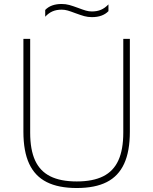

<svg xmlns="http://www.w3.org/2000/svg" viewBox="-20 -935 770 964"><path d="M97.5 -274V-740H131.5V-269Q131.5 -183.5 156.2 -129.5Q181 -75.5 232.5 -49.8Q284 -24 365.5 -24Q446.5 -24 498 -49.8Q549.5 -75.5 574.2 -129.5Q599 -183.5 599 -269V-740H632V-274Q632 -175 603.2 -112.8Q574.5 -50.5 516 -20.8Q457.5 9 365.5 9Q273.5 9 214.5 -20.8Q155.5 -50.5 126.5 -112.8Q97.5 -175 97.5 -274ZM358 -869Q334.5 -878 319.8 -882.2Q305 -886.5 289.5 -886.5Q263.5 -886.5 243.8 -878Q224 -869.5 207 -851V-885Q235.5 -915 289.5 -915Q310 -915 328 -910Q346 -905 373 -895Q396.5 -886 411.2 -881.8Q426 -877.5 441.5 -877.5Q467.5 -877.5 487.2 -886Q507 -894.5 524.5 -913V-879Q495.5 -849 441.5 -849Q421 -849 403 -854Q385 -859 358 -869Z"/></svg>

Font: Encode Sans Semi Expanded Thin
Style: Regular
Weight: 250
Width: 6
Designer: Multiple Designers
Foundry: Impallari Type
Version: Version 2.000